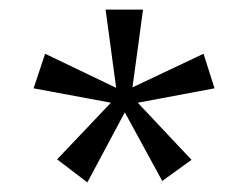

<svg xmlns="http://www.w3.org/2000/svg" viewBox="-20 -640 517 400"><path d="M162 -260 99 -308 211 -426 50 -456 74 -528 222 -457 200 -620H278L256 -458L404 -528L427 -456L267 -426L379 -307L318 -263L240 -406Z"/></svg>

Font: Smooch Sans Thin Black
Style: Regular
Weight: 900
Version: Version 1.010